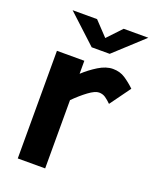

<svg xmlns="http://www.w3.org/2000/svg" viewBox="-142 -841 744 922"><g transform="rotate(20 230.5 -379.5)"><path d="M63 0V-550H203V-483.5Q234.5 -513 273 -536.8Q311.5 -560.5 346.5 -560.5Q382.5 -560.5 409.5 -542.5Q436.5 -524.5 461 -501L385 -396Q370 -411 355.5 -421Q341 -431 322 -431Q302 -431 269.5 -407Q237 -383 203 -349V0ZM67 -759H192L260 -687L328 -759H454L306 -623H214Z"/></g></svg>

Font: Junction
Style: Bold
Weight: 700
Designer: Caroline Hadilaksono
Foundry: Caroline Hadilaksono, Tyler Finck, The League of Moveable Type
Version: Version 2.000; ttfautohint (v1.8.3)